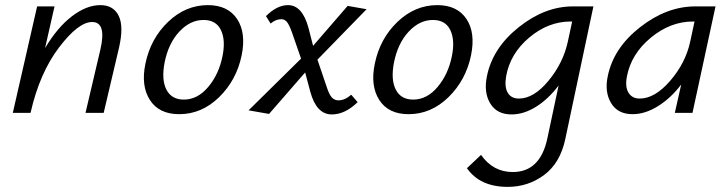

<svg xmlns="http://www.w3.org/2000/svg" viewBox="-20 -441 2841 750"><path d="M372 -421Q423 -421 443.5 -379.5Q464 -338 445 -255L385 0H314L372 -247Q397 -355 340 -355Q286 -355 210.5 -255.5Q135 -156 100 -3L99 0H30L125 -416H193L156 -253Q204 -334 261 -377.5Q318 -421 372 -421Z M680 5Q601 5 565.5 -50.5Q530 -106 548 -192Q568 -290 636.5 -355.5Q705 -421 792 -421Q870 -421 906 -367Q942 -313 924 -225Q904 -128 836 -61.5Q768 5 680 5ZM698 -52Q752 -52 793.5 -101.5Q835 -151 849 -221Q862 -284 843 -323.5Q824 -363 775 -363Q723 -363 680.5 -317.5Q638 -272 623 -197Q610 -130 630 -91Q650 -52 698 -52Z M1302 -49Q1327 -49 1352 -71L1377 -42Q1328 6 1276 6Q1216 6 1192 -83L1172 -158L1031 4L951 -10L1156 -212L1121 -313Q1110 -344 1101 -355Q1092 -366 1079 -366Q1057 -366 1037 -349L1019 -378Q1062 -421 1105 -421Q1161 -421 1185 -332L1203 -262L1338 -418L1412 -405L1220 -208L1256 -102Q1266 -71 1276.5 -60Q1287 -49 1302 -49Z M1576 5Q1497 5 1461.5 -50.5Q1426 -106 1444 -192Q1464 -290 1532.5 -355.5Q1601 -421 1688 -421Q1766 -421 1802 -367Q1838 -313 1820 -225Q1800 -128 1732 -61.5Q1664 5 1576 5ZM1594 -52Q1648 -52 1689.5 -101.5Q1731 -151 1745 -221Q1758 -284 1739 -323.5Q1720 -363 1671 -363Q1619 -363 1576.5 -317.5Q1534 -272 1519 -197Q1506 -130 1526 -91Q1546 -52 1594 -52Z M2218 -416H2298L2188 103Q2168 196 2105.5 242.5Q2043 289 1963 289Q1855 289 1804 216L1859 164Q1906 231 1983 231Q2090 231 2118 100L2162 -107Q2122 -54 2074 -24Q2026 6 1978 6Q1921 6 1895 -37Q1869 -80 1882 -143Q1904 -253 2006 -334.5Q2108 -416 2218 -416ZM2007 -56Q2065 -56 2122.5 -125.5Q2180 -195 2198 -278L2215 -357H2209Q2122 -357 2047.5 -294.5Q1973 -232 1957 -143Q1950 -101 1963.5 -78.5Q1977 -56 2007 -56Z M2696 -416H2775L2685 0H2616L2641 -111Q2601 -58 2550.5 -26.5Q2500 5 2451 5Q2393 5 2367 -38.5Q2341 -82 2354 -143Q2376 -253 2480 -334.5Q2584 -416 2696 -416ZM2479 -56Q2538 -56 2598 -125.5Q2658 -195 2676 -278L2693 -357H2687Q2599 -357 2522.5 -294Q2446 -231 2429 -143Q2421 -102 2435 -79Q2449 -56 2479 -56Z"/></svg>

Font: EauTestInfant Medium
Style: Italic
Weight: 500
Italic angle: -12°
Designer: Christian Thalmann (Catharsis Fonts)
Version: Version 0.001;PS 000.001;hotconv 1.0.88;makeotf.lib2.5.64775